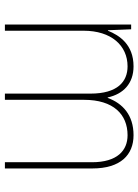

<svg xmlns="http://www.w3.org/2000/svg" viewBox="92 -670 578 803"><g transform="rotate(90 381.5 -269.0)"><path d="M546 -538C462 -538 413 -493 390 -430H388C374 -495 330 -538 258 -538C166 -538 128 -478 109 -431H107L103 -528H83V0H109V-329C109 -445 171 -513 258 -513C322 -513 372 -471 372 -358V0H398V-331C398 -454 459 -513 546 -513C610 -513 659 -470 659 -364V0H685V-366C685 -484 628 -538 546 -538Z"/></g></svg>

Font: Noto Sans Gurmukhi SemiCondensed Thin
Style: Regular
Weight: 100
Width: 4
Designer: Jelle Bosma - Monotype Design Team
Foundry: Monotype Imaging Inc.
Version: Version 2.004